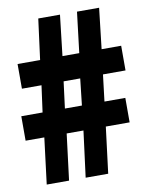

<svg xmlns="http://www.w3.org/2000/svg" viewBox="-84 -807 668 868"><g transform="rotate(-10 250.0 -373.0)"><path d="M59.6 0 85.9 -211.9H0V-324.2H97.7L114.3 -446.3H24.4V-559.6H127.9L152.3 -746.1H252L230.5 -559.6H307.6L330.1 -746.1H431.6L410.2 -559.6H500V-446.3H396.5L381.8 -324.2H477.5V-211.9H368.2L341.8 0H238.3L265.6 -211.9H188.5L162.1 0ZM200.2 -324.2H278.3L292 -446.3H215.8Z"/></g></svg>

Font: Gen Shin Gothic Monospace Heavy
Style: Bold
Weight: 800
Designer: [Source Han Sans]
Ryoko NISHIZUKA  (kana & ideographs); Paul D. Hunt (Latin, Greek & Cyrillic); Wenlong ZHANG  (bopomofo
Version: Version 1.002.20150607